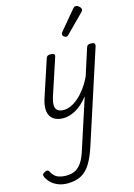

<svg xmlns="http://www.w3.org/2000/svg" viewBox="-287 -935 1093 1567"><g transform="rotate(-15 259.5 -151.5)"><path d="M186 16Q135 16 103 -6.5Q71 -29 64 -73Q57 -117 77 -179L179 -489Q184 -505 192 -510Q200 -515 216 -515Q240 -515 247.5 -507.5Q255 -500 249 -484L146 -171Q134 -131 135.5 -103.5Q137 -76 154.5 -62Q172 -48 208 -48Q235 -48 266 -61.5Q297 -75 329 -102.5Q361 -130 391.5 -170.5Q422 -211 448 -265L520 -489Q525 -505 533 -510Q541 -515 557 -515Q582 -515 588.5 -506.5Q595 -498 590 -482L336 300Q308 385 275 437.5Q242 490 195.5 514.5Q149 539 81 539Q41 539 8 527Q-25 515 -49 494.5Q-73 474 -88 446Q-95 433 -95.5 422.5Q-96 412 -78 402Q-62 393 -53 394.5Q-44 396 -37 408Q-17 448 14 461.5Q45 475 87 475Q134 475 166.5 457Q199 439 223 400Q247 361 266 297L399 -112Q373 -79 346 -54Q319 -29 291.5 -14Q264 1 237 8.5Q210 16 186 16ZM378 -620Q371 -620 360.5 -628.5Q350 -637 350 -646Q350 -652 352 -657Q354 -662 359 -667L492 -826Q499 -835 505 -838.5Q511 -842 518 -842Q526 -842 536 -836Q546 -830 553.5 -821Q561 -812 561 -802Q561 -796 558 -791.5Q555 -787 550 -782L402 -633Q390 -620 378 -620Z"/></g></svg>

Font: Playwrite CO Light
Style: Regular
Weight: 300
Version: Version 1.002